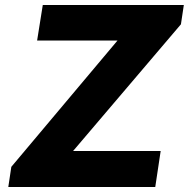

<svg xmlns="http://www.w3.org/2000/svg" viewBox="-20 -743 750 763"><path d="M13 0 25 -80 447 -582H127.5L150 -723H710.5L699 -646.5L270.5 -143H618.5L597 0Z"/></svg>

Font: Public Sans Thin ExtraBold
Style: Italic
Weight: 800
Italic angle: -8°
Version: Version 2.001